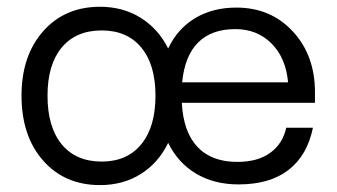

<svg xmlns="http://www.w3.org/2000/svg" viewBox="-20 -532 986 562"><path d="M43 -252Q43 -368.7 106.2 -440.4Q169.4 -512.2 272.9 -512.2Q339.8 -512.2 391.6 -480Q443.4 -447.8 472.2 -390.1Q499.5 -447.8 551 -478.8Q602.5 -509.8 671.9 -509.8Q772.5 -509.8 837.2 -439.9Q901.9 -370.1 901.9 -262.2V-231H512.2Q516.6 -146 557.9 -102.1Q599.1 -58.1 674.8 -58.1Q734.4 -58.1 771 -84.7Q807.6 -111.3 817.9 -158.2H896Q879.4 -77.1 824.7 -34.7Q770 7.8 678.2 7.8Q606.9 7.8 554 -23.7Q501 -55.2 472.2 -113.8Q443.8 -55.2 392.1 -22.7Q340.3 9.8 272.9 9.8Q169.4 9.8 106.2 -62Q43 -133.8 43 -252ZM668.9 -446.8Q599.1 -446.8 559.8 -407.5Q520.5 -368.2 513.2 -291H823.2Q816.9 -362.3 774.9 -404.5Q732.9 -446.8 668.9 -446.8ZM435.1 -252Q435.1 -342.8 393.6 -392.8Q352.1 -442.9 277.8 -442.9Q202.1 -442.9 160.6 -392.8Q119.1 -342.8 119.1 -252Q119.1 -160.2 160.6 -109.6Q202.1 -59.1 277.8 -59.1Q352.1 -59.1 393.6 -109.9Q435.1 -160.6 435.1 -252Z"/></svg>

Font: Overused Grotesk
Style: Regular
Weight: 400
Version: Version 0.002